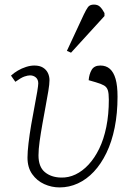

<svg xmlns="http://www.w3.org/2000/svg" viewBox="-20 -803 594 838"><path d="M240 15Q205 15 173 0.5Q141 -14 120.5 -43Q100 -72 100 -115Q100 -140 104.5 -178Q109 -216 116 -257.5Q123 -299 130.5 -337Q138 -375 142.5 -403Q147 -431 147 -439Q147 -456 136.5 -465Q126 -474 111 -474Q101 -474 86.5 -469Q72 -464 47 -446L28 -473Q41 -485 58 -495Q75 -505 94 -511Q113 -517 130 -517Q153 -517 167.5 -508Q182 -499 189 -484.5Q196 -470 196 -453Q196 -436 191 -406Q186 -376 179 -338.5Q172 -301 165 -261.5Q158 -222 153 -186.5Q148 -151 148 -125Q148 -75 175.5 -52Q203 -29 246 -28Q279 -27 309.5 -41.5Q340 -56 366.5 -84.5Q393 -113 413 -154Q433 -195 444 -249Q455 -303 455 -368Q455 -396 450.5 -409.5Q446 -423 434 -430Q422 -437 398 -444L367 -453Q369 -479 380 -498Q391 -517 418 -517Q443 -517 459.5 -502.5Q476 -488 484.5 -458.5Q493 -429 493 -381Q493 -308 480.5 -246Q468 -184 444.5 -135.5Q421 -87 389.5 -53.5Q358 -20 320 -2.5Q282 15 240 15ZM290 -573 272 -581 346 -740Q356 -761 364 -772Q372 -783 390 -783Q407 -783 417 -773Q427 -763 436 -746V-733Z"/></svg>

Font: Literata ExtraLight
Style: Italic
Weight: 250
Italic angle: -2°
Designer: Latin by Veronika Burian and Jose Scaglione. Greek by Irene Vlachou. Cyrillic by Vera Evstafieva
Foundry: TypeTogether
Version: Version 3.002